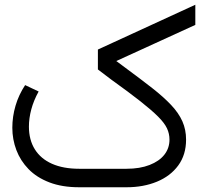

<svg xmlns="http://www.w3.org/2000/svg" viewBox="-20 -790 895 810"><path d="M452 -78V0H314Q242 0 188.5 -20.5Q135 -41 100.5 -76.5Q66 -112 49 -157Q32 -202 32 -251Q32 -298 45.5 -344Q59 -390 86 -431L143 -404Q122 -366 112 -328.5Q102 -291 102 -256Q102 -200 127 -160Q152 -120 199.5 -99Q247 -78 314 -78ZM367 0Q355 0 351 -11Q347 -22 347 -40Q347 -58 351 -68Q355 -78 367 -78ZM367 0V-78H514Q570 -78 611 -94Q652 -110 673.5 -137.5Q695 -165 695 -201Q695 -226 684.5 -248.5Q674 -271 647 -298Q620 -325 572.5 -362.5Q525 -400 451 -453L393 -497L439 -556L509 -504Q574 -456 622 -418.5Q670 -381 702 -347Q734 -313 749.5 -278Q765 -243 765 -201Q765 -137 732 -92Q699 -47 642 -23.5Q585 0 514 0ZM393 -497V-581L804 -770V-685Z"/></svg>

Font: Alexandria Light
Style: Regular
Weight: 300
Designer: Mohamed Gaber
Foundry: Kief Type Foundry
Version: Version 5.100